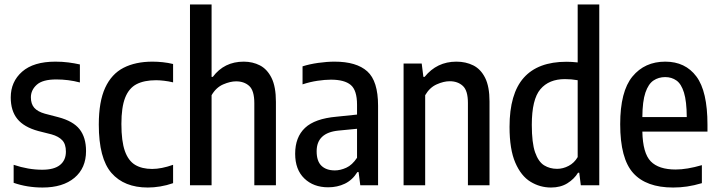

<svg xmlns="http://www.w3.org/2000/svg" viewBox="-20 -828 3210 858"><path d="M170 10Q101.5 10 41 -11V-91.5Q106.5 -69.5 168.5 -69.5Q222 -69.5 248.2 -90.8Q274.5 -112 274.5 -150.5Q274.5 -184 258.2 -201.2Q242 -218.5 210.5 -227.5L151 -242.5Q87 -260 57.5 -296.5Q28 -333 28 -392.5Q28 -463 79 -507.8Q130 -552.5 227.5 -552.5Q258.5 -552.5 285.5 -549Q312.5 -545.5 337 -540V-459.5Q286 -473 231.5 -473Q170.5 -473 144.2 -449.2Q118 -425.5 118 -393Q118 -363.5 133.2 -346.2Q148.5 -329 180.5 -320L240 -304.5Q307 -287 335.8 -250.2Q364.5 -213.5 364.5 -153Q364.5 -77 312.8 -33.5Q261 10 170 10Z M640.5 10Q535 10 478.2 -55Q421.5 -120 421.5 -271.5Q421.5 -374 450 -435.8Q478.5 -497.5 532 -525Q585.5 -552.5 661.5 -552.5Q684 -552.5 707.5 -550Q731 -547.5 753.5 -542V-460Q732.5 -465 712.5 -467.2Q692.5 -469.5 677.5 -469.5Q624.5 -469.5 590.2 -451.8Q556 -434 539.2 -391.2Q522.5 -348.5 522.5 -274Q522.5 -197 538 -153.2Q553.5 -109.5 584 -91.2Q614.5 -73 660 -73Q701 -73 753.5 -91.5V-9.5Q725 0.5 696.2 5.2Q667.5 10 640.5 10Z M829 0V-808H925.5V-484.5H931Q982 -552.5 1069 -552.5Q1109 -552.5 1141.5 -535.8Q1174 -519 1193.5 -479.8Q1213 -440.5 1213 -373V0H1116.5V-367Q1116.5 -423 1093.8 -443.8Q1071 -464.5 1035 -464.5Q1009 -464.5 977.2 -450.8Q945.5 -437 925.5 -402.5V0Z M1446.5 9Q1381 9 1340 -30.5Q1299 -70 1299 -141Q1299 -215 1343 -256.5Q1387 -298 1484 -306.5L1575.5 -316V-360Q1575.5 -425 1547.2 -448.5Q1519 -472 1459 -472Q1432 -472 1398.5 -467Q1365 -462 1332 -451V-531.5Q1363 -541.5 1402 -547Q1441 -552.5 1475 -552.5Q1573 -552.5 1621.2 -509.2Q1669.5 -466 1669.5 -355.5V0H1590L1582.5 -59H1577Q1555 -23.5 1521.2 -7.2Q1487.5 9 1446.5 9ZM1395 -152Q1395 -108 1416.5 -87.2Q1438 -66.5 1476.5 -66.5Q1501 -66.5 1527.5 -78.5Q1554 -90.5 1575.5 -123V-252.5L1493 -244.5Q1395 -235 1395 -152Z M1783.5 0V-544H1864.5L1872 -484.5H1877.5Q1932.5 -552.5 2019.5 -552.5Q2061.5 -552.5 2095 -535.8Q2128.5 -519 2148 -480Q2167.5 -441 2167.5 -374.5V0H2071V-368Q2071 -423.5 2048.2 -444.2Q2025.5 -465 1989.5 -465Q1963 -465 1931.5 -451Q1900 -437 1880 -402.5V0Z M2442.5 10Q2393 10 2350.8 -15.8Q2308.5 -41.5 2282.8 -101Q2257 -160.5 2257 -261Q2257 -409 2320.5 -480.5Q2384 -552 2511.5 -552Q2535 -552 2561.5 -549V-808H2658V0H2575.5L2568.5 -56H2563Q2546 -28 2515.5 -9Q2485 10 2442.5 10ZM2469.5 -73.5Q2496 -73.5 2521.2 -86.8Q2546.5 -100 2561.5 -126V-469.5Q2534 -474.5 2504.5 -474.5Q2433 -474.5 2394.8 -429.2Q2356.5 -384 2356.5 -270Q2356.5 -189.5 2371.2 -147.2Q2386 -105 2411.5 -89.2Q2437 -73.5 2469.5 -73.5Z M2988 10Q2868 10 2809.8 -54.5Q2751.5 -119 2751.5 -273Q2751.5 -419.5 2806.2 -486Q2861 -552.5 2953 -552.5Q3042.5 -552.5 3092 -486.2Q3141.5 -420 3141.5 -271V-240H2850.5Q2852.5 -143.5 2888 -107Q2923.5 -70.5 2999.5 -70.5Q3049.5 -70.5 3116.5 -90V-9.5Q3081 1 3050.2 5.5Q3019.5 10 2988 10ZM2952.5 -483.5Q2923 -483.5 2900.2 -468.2Q2877.5 -453 2864.2 -414.2Q2851 -375.5 2850.5 -305H3049Q3048.5 -375.5 3036.5 -414.2Q3024.5 -453 3003 -468.2Q2981.5 -483.5 2952.5 -483.5Z"/></svg>

Font: Encode Sans Condensed Condensed Medium
Style: Regular
Weight: 500
Width: 3
Designer: Multiple Designers
Foundry: Impallari Type
Version: Version 3.000; ttfautohint (v1.8.3) -l 8 -r 50 -G 200 -x 14 